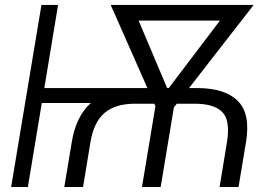

<svg xmlns="http://www.w3.org/2000/svg" viewBox="-20 -747 1109 767"><path d="M24.5 0 145.6 -727.3H212L157 -395.2H568.9L422.2 -727.3H993.3L735.1 -395.2H768.1Q878.2 -395.2 929.7 -344.1Q981.5 -293 962.7 -179.3L932.9 0H857.2L886.7 -179.3Q900.6 -265.3 868.6 -298.7Q836.3 -332.7 757.5 -332.7H686.4L674.7 -318.2L621.8 0H547.2L600.9 -323.2L596.6 -332.7H521Q480.5 -332.7 449.9 -323.7Q419.4 -314.6 397.5 -295.8Q375.7 -277 361.9 -248Q348 -219.1 341.3 -179.3L311.8 0H236.9L266.7 -179.3Q283.4 -282.3 343 -335.6H147L91.3 0ZM647.7 -395.2H654.1L858.7 -664.8H533.7Z"/></svg>

Font: Inter P Light
Style: Italic
Weight: 300
Italic angle: 9.39999°
Designer: Rasmus Andersson
Foundry: rsms
Version: Version 3.018;git-588b23468